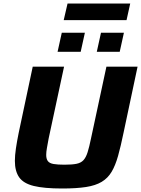

<svg xmlns="http://www.w3.org/2000/svg" viewBox="-20 -1069 806 1097"><path d="M335 8Q232 8 173 -6.5Q114 -21 89.5 -56Q65 -91 65 -150Q65 -181 71 -221.5Q77 -262 87 -311L167 -688H346L258 -278Q252 -246 248 -223Q244 -200 244 -184Q244 -161 253.5 -148.5Q263 -136 286 -132Q309 -128 348 -128Q391 -128 416.5 -133Q442 -138 456.5 -153.5Q471 -169 480.5 -199Q490 -229 500 -278L588 -688H766L686 -311Q670 -233 654.5 -178Q639 -123 617.5 -87Q596 -51 561 -30Q526 -9 471.5 -0.5Q417 8 335 8ZM533 -773 557 -882H688L664 -773ZM309 -773 333 -882H465L441 -773ZM344 -954 366 -1049H724L703 -954Z"/></svg>

Font: Saira SemiExpanded
Style: Bold Italic
Weight: 700
Width: 6
Italic angle: -12°
Designer: Hector Gatti with collaboration of the Omnibus-Type team
Foundry: Omnibus-Type
Version: Version 1.101